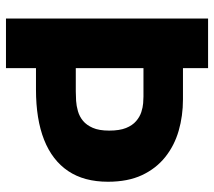

<svg xmlns="http://www.w3.org/2000/svg" viewBox="-56 -644 700 627"><g transform="rotate(90 293.5 -330.0)"><path d="M161 -98V-228H278Q292 -228 308.5 -229Q325 -230 342.5 -235Q360 -240 374 -251.5Q388 -263 397 -283.5Q406 -304 406 -337Q406 -371 397.5 -392Q389 -413 375 -425Q361 -437 345.5 -442Q330 -447 316.5 -448Q303 -449 295 -449H161V-578H304Q358 -578 406.5 -564Q455 -550 492.5 -520Q530 -490 551.5 -444Q573 -398 573 -333Q573 -255 538 -203Q503 -151 436 -124.5Q369 -98 272 -98ZM40 0V-660H202V0Z"/></g></svg>

Font: Bricolage Grotesque 96pt ExtraBold
Style: Regular
Weight: 800
Designer: Mathieu Triay
Foundry: Atelier Triay
Version: Version 1.001;gftools[0.9.33.dev8+g029e19f]